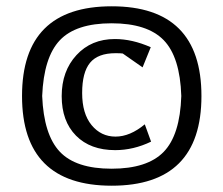

<svg xmlns="http://www.w3.org/2000/svg" viewBox="-20 -732 710 610"><path d="M345 -608Q400 -608 459 -582L433 -518L370 -562Q364 -563 347 -563Q291 -563 266 -532.5Q241 -502 241 -436.5Q241 -371 271 -334.5Q301 -298 347 -298Q393 -298 440 -337L460 -282Q404 -255 346 -255Q267 -255 221.5 -301Q176 -347 176 -426.5Q176 -506 223 -557Q270 -608 345 -608ZM335 -712Q620 -712 620 -427Q620 -142 335 -142Q50 -142 50 -427Q50 -712 335 -712ZM556 -427Q552 -551 500 -604.5Q448 -658 334.5 -658Q221 -658 170 -604Q119 -550 114 -427Q119 -304 170 -250Q221 -196 334.5 -196Q448 -196 500 -249.5Q552 -303 556 -427Z"/></svg>

Font: Galdeano
Style: Regular
Weight: 400
Designer: Dario Manuel Muhafara
Foundry: Dario Manuel Muhafara
Version: Version 1.001